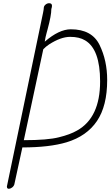

<svg xmlns="http://www.w3.org/2000/svg" viewBox="-20 -1156 686 1193"><path d="M23 4V1L24 -3L248 -1079Q252 -1099 252 -1106Q252 -1118 262.5 -1127Q273 -1136 285 -1136Q303 -1136 303 -1120Q303 -1113 302 -1111L299 -1100Q299 -1060 276 -975L270 -953Q262 -925 258 -897Q347 -974 420 -974Q551 -974 598.5 -877Q646 -780 646 -659Q646 -498 582.5 -404Q519 -310 394 -272Q287 -240 119 -240L69 -10Q65 2 54.5 9.5Q44 17 35 17Q23 17 23 4ZM346 -303Q416 -320 459 -345Q602 -425 602 -650Q602 -850 509 -905Q473 -927 416 -927Q358 -927 285 -880Q264 -866 249 -850L128 -285Q276 -285 346 -303Z"/></svg>

Font: Bad Script
Style: Regular
Weight: 400
Italic angle: -10°
Designer: Roman Shchyukin (Gaslight Type Foundry), Cyreal (Charset Expansion)
Foundry: Gaslight
Version: Version 2.000